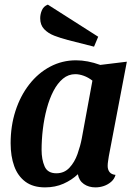

<svg xmlns="http://www.w3.org/2000/svg" viewBox="-20 -791 587 831"><path d="M175 20Q123 20 90 -4.5Q57 -29 41.5 -72Q26 -115 26 -171Q26 -246 47 -311Q68 -376 106.5 -425.5Q145 -475 197 -502.5Q249 -530 309 -530Q359 -530 414 -510L529 -524L451 -115Q450 -107 448 -95Q446 -83 446 -73Q446 -57 454 -46.5Q462 -36 480 -34Q475 -16 461 -4Q447 8 429.5 14Q412 20 393 20Q364 20 343 5.5Q322 -9 317 -37Q291 -12 255 4Q219 20 175 20ZM224 -41Q258 -41 280.5 -65Q303 -89 315.5 -124.5Q328 -160 334 -192L380 -442Q362 -456 342.5 -463Q323 -470 306 -470Q276 -470 252.5 -450.5Q229 -431 211.5 -397.5Q194 -364 182.5 -321Q171 -278 165.5 -232Q160 -186 160 -142Q160 -101 173 -71Q186 -41 224 -41ZM387 -589 273 -618Q242 -626 215 -636.5Q188 -647 171 -665Q154 -683 154 -712Q154 -730 161.5 -747Q169 -764 187 -771L405 -632Z"/></svg>

Font: Sansita Swashed Light Medium
Style: Regular
Weight: 500
Version: Version 1.003